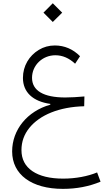

<svg xmlns="http://www.w3.org/2000/svg" viewBox="-20 -845 647 1197"><path d="M479 -494.6C434.6 -539.1 381.8 -561.5 321.8 -561.5C285.2 -561.5 252 -552.2 222.2 -534.2C161.6 -497.6 123 -434.1 123 -359.4C123 -270 185.1 -212.4 293.9 -197.3L293.5 -192.4C148.9 -151.4 55.7 -35.2 55.7 99.1C55.7 243.2 176.8 332.5 372.1 332.5C457.5 332.5 535.6 317.4 606.9 287.6L585.4 230C528.3 253.9 451.7 268.6 374 268.6C291.5 268.6 227.5 252.9 182.1 222.2C136.7 191.4 113.8 147.5 113.8 90.8C113.8 38.6 130.4 -7.3 163.1 -47.9C228.5 -128.4 349.1 -178.7 504.9 -182.6L506.3 -243.7C463.4 -239.7 419.9 -237.3 386.7 -237.3C251.5 -237.3 179.7 -279.8 179.7 -359.9C179.7 -438 244.6 -500.5 325.2 -500.5C369.6 -500.5 410.6 -482.9 448.2 -447.8ZM309.1 -708 367.7 -766.1 309.1 -824.7 251 -766.1Z"/></svg>

Font: Estedad Light
Style: Regular
Weight: 300
Designer: Amin Abedi
Version: Version 7.3